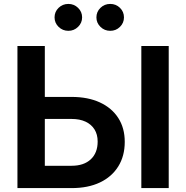

<svg xmlns="http://www.w3.org/2000/svg" viewBox="-20 -963 953 983"><path d="M161.1 -466.8H346.7Q430.2 -466.8 491.2 -438.7Q552.2 -410.6 585.4 -359.1Q618.7 -307.6 618.7 -236.8Q618.7 -164.1 585.4 -110.8Q552.2 -57.6 491.5 -28.8Q430.7 0 346.7 0H69.3V-727.5H209.5V-114.3H346.7Q409.2 -114.3 444.6 -147.2Q480 -180.2 480 -238.3Q480 -274.4 463.9 -300.3Q447.8 -326.2 418 -340.1Q388.2 -354 346.7 -354H161.1ZM843.8 -727.5V0H703.6V-727.5ZM544.4 -805.2Q515.1 -805.2 494.4 -825.4Q473.6 -845.7 473.6 -874Q473.6 -902.8 494.4 -922.9Q515.1 -942.9 544.4 -942.9Q573.7 -942.9 594.2 -922.9Q614.7 -902.8 614.7 -874Q614.7 -845.7 594.2 -825.4Q573.7 -805.2 544.4 -805.2ZM330.1 -805.2Q300.8 -805.2 280 -825.4Q259.3 -845.7 259.3 -874Q259.3 -902.8 280 -922.9Q300.8 -942.9 330.1 -942.9Q358.9 -942.9 379.6 -922.9Q400.4 -902.8 400.4 -874Q400.4 -845.7 379.6 -825.4Q358.9 -805.2 330.1 -805.2Z"/></svg>

Font: Inter Cardless
Style: Bold
Weight: 700
Designer: Rasmus Andersson
Foundry: rsms
Version: Version 4.001;git-9221beed3